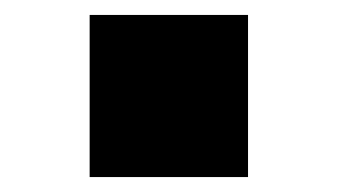

<svg xmlns="http://www.w3.org/2000/svg" viewBox="-20 -495 452 257"><path d="M100 -258V-475H312V-258Z"/></svg>

Font: Alexandria ExtraBold
Style: Regular
Weight: 800
Designer: Mohamed Gaber
Foundry: Kief Type Foundry
Version: Version 5.100